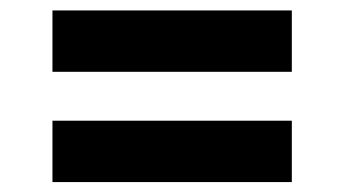

<svg xmlns="http://www.w3.org/2000/svg" viewBox="-20 -532 676 377"><path d="M83 -391V-511.5H553V-391ZM83 -174.5V-295H553V-174.5Z"/></svg>

Font: Undotted
Style: Bold
Weight: 700
Designer: Delve Withrington, Dave Bailey, Thomas Jockin
Foundry: Delve Fonts LLC
Version: Version 4.000